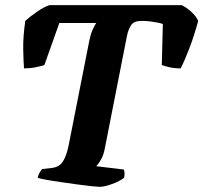

<svg xmlns="http://www.w3.org/2000/svg" viewBox="-20 -724 788 744"><path d="M366 0Q359 0 334.5 -2.5Q310 -5 278.5 -9.5Q247 -14 215 -18.5Q183 -23 158.5 -27.5Q134 -32 126 -35Q129 -48 134 -56Q139 -64 143 -69L180 -73Q198 -75 210.5 -84Q223 -93 232.5 -115Q242 -137 249 -176L326 -566Q331 -591 338.5 -608Q346 -625 353 -635H210L152 -472Q141 -468 119 -463.5Q97 -459 73 -459Q71 -485 70 -533Q69 -581 78 -643Q94 -658 122 -677.5Q150 -697 171 -704H684Q703 -695 721.5 -678Q740 -661 748 -643Q732 -584 713.5 -536Q695 -488 680 -459Q656 -459 636.5 -463.5Q617 -468 607 -472L611 -631Q603 -634 590.5 -636.5Q578 -639 562.5 -641Q547 -643 528 -643Q499 -643 488 -626.5Q477 -610 472 -585L386 -148Q381 -122 371 -105Q361 -88 353 -80L460 -67Q462 -62 462.5 -53.5Q463 -45 461 -35Q444 -22 414.5 -11Q385 0 366 0Z"/></svg>

Font: Texturina 12pt ExtraBold
Style: Italic
Weight: 800
Italic angle: -11°
Designer: Guillermo Torres Carreño
Foundry: Omnibus-Type
Version: Version 1.002